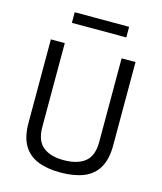

<svg xmlns="http://www.w3.org/2000/svg" viewBox="-128 -964 900 1067"><g transform="rotate(15 322.5 -430.5)"><path d="M320 10Q244 10 190 -12Q136 -34 107.5 -82.5Q79 -131 79 -211V-691H159V-209Q159 -130 201.5 -95.5Q244 -61 320 -61Q400 -61 443 -95.5Q486 -130 486 -209V-691H566V-211Q566 -132 537.5 -83Q509 -34 454 -12Q399 10 320 10ZM168 -810V-871H481V-810Z"/></g></svg>

Font: Cairo Play
Style: Regular
Weight: 400
Designer: Mohamed Gaber, Accademia di Belle Arti di Urbino
Foundry: Kief Type Foundry, Accademia di Belle Arti di Urbino
Version: Version 3.119